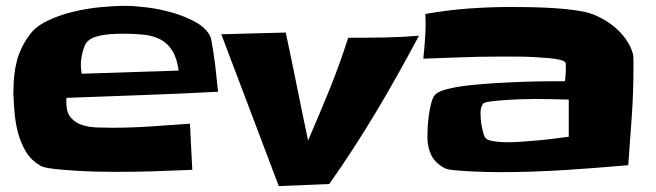

<svg xmlns="http://www.w3.org/2000/svg" viewBox="-20 -671 2206 646"><path d="M713.9 -362.3Q585.9 -355.5 459 -351.1Q332 -346.7 204.1 -341.8Q203.1 -337.9 203.1 -334Q203.1 -330.1 203.1 -326.2Q203.1 -293 218.3 -275.4Q233.4 -257.8 255.9 -250.5Q278.3 -243.2 305.7 -242.2Q333 -241.2 356.4 -241.2Q421.9 -241.2 487.3 -245.6Q552.7 -250 619.1 -254.9L627 -99.6Q562.5 -96.7 498.5 -94.7Q434.6 -92.8 370.1 -92.8Q356.4 -92.8 319.8 -93.3Q283.2 -93.8 241.7 -96.2Q200.2 -98.6 164.1 -102.5Q127.9 -106.4 116.2 -113.3Q85.9 -130.9 68.8 -158.2Q51.8 -185.5 42.5 -217.8Q33.2 -250 29.8 -283.7Q26.4 -317.4 25.4 -348.6Q24.4 -353.5 24.9 -358.9Q25.4 -364.3 25.4 -369.1Q25.4 -420.9 36.6 -465.3Q47.9 -509.8 78.1 -551.8Q98.6 -581.1 138.7 -600.6Q178.7 -620.1 225.6 -631.3Q272.5 -642.6 319.3 -647Q366.2 -651.4 400.4 -651.4Q430.7 -651.4 474.6 -646Q518.6 -640.6 562 -627.9Q605.5 -615.2 640.6 -595.2Q675.8 -575.2 688.5 -545.9Q690.4 -540 692.9 -525.9Q695.3 -511.7 698.2 -493.7Q701.2 -475.6 703.6 -455.1Q706.1 -434.6 708 -416Q710 -397.5 711.4 -382.8Q712.9 -368.2 713.9 -362.3ZM581.1 -433.6Q575.2 -476.6 559.1 -501.5Q543 -526.4 519 -538.6Q495.1 -550.8 464.4 -554.2Q433.6 -557.6 398.4 -557.6Q386.7 -557.6 369.1 -557.1Q351.6 -556.6 334 -554.2Q316.4 -551.8 300.8 -546.9Q285.2 -542 276.4 -533.2Q269.5 -527.3 265.1 -517.1Q260.7 -506.8 257.8 -495.1Q254.9 -483.4 253.4 -472.2Q252 -460.9 252 -453.1Q252 -437.5 254.9 -422.9Z M1389.6 -550.8Q1353.5 -483.4 1318.4 -420.4Q1283.2 -357.4 1246.6 -296.4Q1210 -235.4 1170.9 -174.8Q1131.8 -114.3 1087.9 -51.8L918 -44.9L724.6 -555.7L941.4 -561.5Q960.9 -470.7 979 -380.4Q997.1 -290 1016.6 -198.2Q1053.7 -284.2 1088.4 -369.1Q1123 -454.1 1151.4 -543.9Q1211.9 -543.9 1270.5 -544.9Q1329.1 -545.9 1389.6 -550.8Z M2111.3 -440.4Q2111.3 -358.4 2105.5 -277.3Q2099.6 -196.3 2093.8 -115.2Q1984.4 -105.5 1876 -98.6Q1767.6 -91.8 1658.2 -91.8Q1648.4 -91.8 1622.1 -92.3Q1595.7 -92.8 1566.4 -94.2Q1537.1 -95.7 1510.7 -98.1Q1484.4 -100.6 1475.6 -105.5Q1443.4 -123 1430.7 -149.9Q1418 -176.8 1418 -210.9Q1418 -222.7 1418.9 -242.2Q1419.9 -261.7 1422.9 -283.2Q1425.8 -304.7 1430.7 -323.2Q1435.5 -341.8 1442.4 -350.6Q1451.2 -362.3 1482.4 -370.6Q1513.7 -378.9 1557.1 -383.8Q1600.6 -388.7 1650.9 -391.6Q1701.2 -394.5 1747.1 -396Q1793 -397.5 1829.1 -397.5Q1865.2 -397.5 1880.9 -397.5Q1883.8 -418.9 1883.8 -439.5Q1883.8 -441.4 1883.8 -449.7Q1883.8 -458 1882.8 -460Q1879.9 -465.8 1864.3 -469.7Q1848.6 -473.6 1825.7 -475.6Q1802.7 -477.5 1775.9 -479Q1749 -480.5 1723.6 -480.5Q1698.2 -480.5 1678.7 -480.5Q1659.2 -480.5 1650.4 -480.5Q1588.9 -480.5 1527.3 -478Q1465.8 -475.6 1404.3 -473.6Q1408.2 -510.7 1410.6 -548.8Q1413.1 -586.9 1411.1 -624Q1482.4 -636.7 1554.2 -642.1Q1626 -647.5 1699.2 -647.5Q1725.6 -647.5 1756.8 -647Q1788.1 -646.5 1819.3 -645Q1850.6 -643.6 1881.3 -640.6Q1912.1 -637.7 1938.5 -632.8Q1965.8 -627.9 1992.7 -615.2Q2019.5 -602.5 2043 -584Q2066.4 -565.4 2084 -541.5Q2101.6 -517.6 2109.4 -490.2Q2110.4 -487.3 2110.8 -480.5Q2111.3 -473.6 2111.3 -465.3Q2111.3 -457 2111.3 -450.2Q2111.3 -443.4 2111.3 -440.4ZM1893.6 -210.9V-335.9Q1865.2 -336.9 1836.9 -337.4Q1808.6 -337.9 1780.3 -337.9Q1774.4 -337.9 1747.6 -337.4Q1720.7 -336.9 1689.9 -335Q1659.2 -333 1633.8 -330.1Q1608.4 -327.1 1604.5 -321.3Q1599.6 -313.5 1598.1 -305.2Q1596.7 -296.9 1596.7 -288.1Q1596.7 -281.2 1597.7 -269.5Q1598.6 -257.8 1601.1 -245.1Q1603.5 -232.4 1606.4 -221.7Q1609.4 -210.9 1614.3 -206.1Q1618.2 -201.2 1627.4 -198.7Q1636.7 -196.3 1647.5 -194.8Q1658.2 -193.4 1668.9 -192.9Q1679.7 -192.4 1685.5 -192.4Q1709 -192.4 1735.8 -194.3Q1762.7 -196.3 1790.5 -198.7Q1818.4 -201.2 1844.7 -204.6Q1871.1 -208 1893.6 -210.9Z"/></svg>

Font: Slackey
Style: Regular
Weight: 400
Designer: Squid
Foundry: Font Diner, Inc DBA Sideshow
Version: Version 1.000